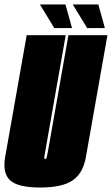

<svg xmlns="http://www.w3.org/2000/svg" viewBox="-45 -832 499 856"><path d="M134 4Q35 4 0.2 -28Q-34.5 -60 -22 -132L74 -675H248L156.5 -156Q153.5 -140 152.5 -131.5Q152 -125.5 154 -123.5Q155 -123 156.5 -123Q161.5 -123 163.5 -131.5Q165.5 -140 168.5 -156L260 -675H434L338 -132Q325.5 -60 279.2 -28Q233 4 134 4ZM343.5 -707 279.5 -812H393.5L422.5 -707ZM197 -707 133 -812H247L276 -707Z"/></svg>

Font: Anybody UltraCondensed Black
Style: Italic
Weight: 900
Width: 1
Italic angle: -10°
Designer: Tyler Finck
Foundry: Etcetera Type Company
Version: Version 1.010; ttfautohint (v1.8.3) -l 8 -r 50 -G 200 -x 14 